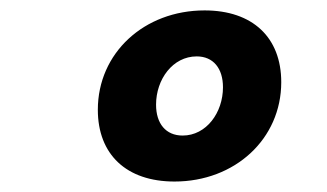

<svg xmlns="http://www.w3.org/2000/svg" viewBox="-20 -723 626 367"><path d="M313.5 -376C429.2 -376 517.6 -457.5 517.6 -565.9C517.6 -651.4 462.9 -703.1 371.1 -703.1C255.4 -703.1 167 -621.6 167 -513.2C167 -427.7 221.7 -376 313.5 -376ZM329.1 -463.9C296.9 -463.9 278.3 -486.8 278.3 -522.9C278.3 -571.3 310.1 -615.2 356 -615.2C387.7 -615.2 406.2 -592.3 406.2 -556.2C406.2 -507.8 374.5 -463.9 329.1 -463.9Z"/></svg>

Font: Cascadia Mono SemiBold
Style: Italic
Weight: 600
Italic angle: -10°
Monospace: yes
Designer: Aaron Bell
Foundry: Saja Typeworks
Version: Version 2404.023